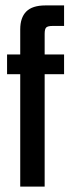

<svg xmlns="http://www.w3.org/2000/svg" viewBox="-20 -689 262 709"><path d="M144.9 -564.1V0H54.7V-580.5Q54.7 -623.9 77.1 -646.5Q99.6 -669 148 -669H216.6V-593.2H174.6Q156.9 -593.2 150.9 -587.7Q144.9 -582.2 144.9 -564.1ZM216.6 -487.9V-415.1H6.1V-487.9Z"/></svg>

Font: Teko Variable Light
Style: Regular
Weight: 300
Designer: Manushi Parikh, Jonny Pinhorn
Foundry: Indian Type Foundry
Version: Version 3.000